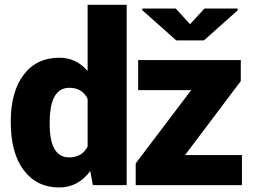

<svg xmlns="http://www.w3.org/2000/svg" viewBox="-20 -782 1076 811"><path d="M25.4 -268.1Q25.4 -393.6 79.6 -465.8Q133.8 -538.1 231 -538.1Q301.8 -538.1 350.1 -482.4V-761.7H515.1V0H372.1L361.3 -59.6Q310.1 9.8 230 9.8Q135.7 9.8 80.6 -62.5Q25.4 -134.8 25.4 -268.1ZM761.7 -127H1002V0H553.2V-91.8L787.6 -401.4H563.5V-528.3H997.1V-439.5ZM189.9 -257.8Q189.9 -117.2 272 -117.2Q326.7 -117.2 350.1 -163.1V-364.3Q327.6 -411.1 272.9 -411.1Q196.8 -411.1 190.4 -288.1ZM782.7 -679.7 843.8 -746.1H983.9V-738.3L841.3 -611.3H724.6L580.6 -739.3V-746.1H722.2Z"/></svg>

Font: Roboto Black
Style: Regular
Weight: 900
Designer: Google
Version: Version 2.134; 2016